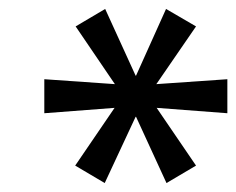

<svg xmlns="http://www.w3.org/2000/svg" viewBox="-20 -736 528 429"><path d="M214 -327 148 -366 236 -495 79 -483V-559L237 -548L236 -549L149 -677L215 -716L283 -567H284L351 -716L418 -677L330 -549L329 -548L488 -559V-483L330 -495L418 -366L352 -327L284 -475H283Z"/></svg>

Font: Nunito Sans 7pt Medium
Style: Italic
Weight: 500
Italic angle: -9°
Designer: Vernon Adams
Foundry: Vernon Adams
Version: Version 3.101;gftools[0.9.27]